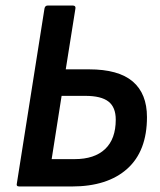

<svg xmlns="http://www.w3.org/2000/svg" viewBox="-20 -675 579 695"><path d="M50 0Q38 0 41 -11L141 -644Q143 -655 153 -655H243Q255 -655 253 -644L218 -424H302Q409 -424 460.5 -380Q512 -336 512 -251Q512 -128 440.5 -64Q369 0 240 0ZM167 -99H250Q322 -99 360.5 -135.5Q399 -172 399 -242Q399 -287 372.5 -307.5Q346 -328 289 -328H203Z"/></svg>

Font: Sofia Sans Semi Condensed
Style: Bold Italic
Weight: 700
Italic angle: -9°
Version: Version 4.100